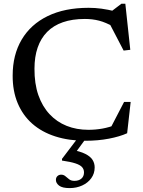

<svg xmlns="http://www.w3.org/2000/svg" viewBox="-20 -728 750 1008"><path d="M444 -46.5Q482 -46.5 518 -53Q554 -59.5 591 -74L555.5 -46.5L631.5 -193H666L647.5 -28.5Q609 -11 551.8 0Q494.5 11 429.5 11Q341.5 11 270.5 -11.8Q199.5 -34.5 149.5 -78.5Q99.5 -122.5 72.8 -186.5Q46 -250.5 46.5 -332Q46.5 -440 93.8 -520Q141 -600 230.2 -643.5Q319.5 -687 445 -687Q479.5 -687 512.8 -682.5Q546 -678 589 -667.5L556.5 -662L617.5 -708.5H638L664 -466.5L629 -462.5L547.5 -619L577 -587Q535 -610.5 500.2 -619.5Q465.5 -628.5 425.5 -628.5Q359.5 -628.5 310 -611.2Q260.5 -594 227.5 -560.5Q194.5 -527 177.8 -478.5Q161 -430 161 -367.5Q160.5 -289 181.2 -229.2Q202 -169.5 240 -128.8Q278 -88 330 -67.2Q382 -46.5 444 -46.5ZM345.5 259.5Q307 259.5 290.2 246.5Q273.5 233.5 273.5 216.5Q273.5 204 281.5 196.5Q289.5 189 301 189Q314 189 323.2 197Q332.5 205 343 213.2Q353.5 221.5 370.5 221.5Q393.5 221.5 407.2 209.8Q421 198 421 177Q421 161 411 149.5Q401 138 376 129.8Q351 121.5 305.5 115V106L403.5 -23H447L352.5 106.5L351.5 57.5Q400.5 66 428 80Q455.5 94 466.2 111.8Q477 129.5 477 151Q477 183 459.2 207.5Q441.5 232 411.5 245.8Q381.5 259.5 345.5 259.5Z"/></svg>

Font: Newsreader 16pt 16pt Medium
Style: Regular
Weight: 500
Version: Version 1.003